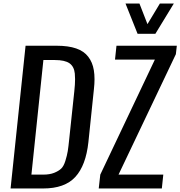

<svg xmlns="http://www.w3.org/2000/svg" viewBox="-20 -1069 1023 1089"><path d="M760.3 -877.4 691.9 -1048.8H771L816.4 -932.1L886.7 -1048.8H965.8L861.3 -877.4ZM540 0 548.8 -78.6 858.4 -731H632.3L640.6 -809.6H982.9L977.5 -761.7L652.3 -78.6H906.2L897.9 0ZM158.2 -78.6H225.1Q261.7 -78.6 286.9 -88.6Q312 -98.6 326.7 -112.3Q341.3 -126 350.8 -156.7Q360.4 -187.5 364.3 -211.7Q368.2 -235.8 373 -283.7L401.4 -550.8Q405.8 -589.8 405.8 -620.1Q405.8 -637.2 404.3 -651.9Q400.4 -691.4 374.3 -710Q348.1 -728.5 291 -728.5H226.1ZM40 0 125 -809.6H301.3Q367.7 -809.6 412.1 -794.2Q456.5 -778.8 480.5 -747.1Q504.9 -715.8 512.2 -670.9Q516.1 -647.9 516.1 -619.6Q516.1 -593.8 512.7 -563.5L481.4 -263.2Q467.3 -130.9 407.2 -65.4Q347.2 0 224.6 0Z"/></svg>

Font: Oswald
Style: Regular
Weight: 400
Designer: Vernon Adams
Foundry: Vernon Adams
Version: 3.0; ttfautohint (v0.94.23-7a4d-dirty) -l 8 -r 50 -G 200 -x 